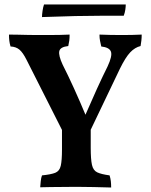

<svg xmlns="http://www.w3.org/2000/svg" viewBox="-20 -832 671 855"><path d="M384 -263V-174Q384 -123 389.5 -98Q395 -73 413 -64.5Q431 -56 468 -51Q472 -38 473.5 -25.5Q475 -13 475 3Q439 2 398 1Q357 0 320 0Q293 0 263 0.5Q233 1 206 1Q179 1 159 2Q160 -12 161.5 -26Q163 -40 167 -51Q207 -55 226 -62.5Q245 -70 250.5 -93.5Q256 -117 256 -166V-263ZM360 -204H281L98 -566Q82 -598 66.5 -611Q51 -624 27 -625Q23 -638 21.5 -650.5Q20 -663 20 -678Q37 -678 59 -677.5Q81 -677 103.5 -676.5Q126 -676 145 -676Q164 -676 191.5 -676Q219 -676 246 -676.5Q273 -677 290 -678Q290 -662 288.5 -651Q287 -640 284 -627Q248 -623 244 -604Q240 -585 259 -544Q282 -499 309.5 -438.5Q337 -378 364 -313H357Q386 -380 411.5 -436Q437 -492 459 -536Q481 -583 474 -602Q467 -621 431 -625Q428 -638 425.5 -650Q423 -662 423 -678Q444 -677 471 -676.5Q498 -676 523 -676Q546 -676 569 -676.5Q592 -677 611 -678Q611 -663 609.5 -651Q608 -639 606 -627Q581 -621 560 -599Q539 -577 514 -526ZM540 -812Q540 -802 538 -788.5Q536 -775 531 -762Q498 -762 442 -762Q386 -762 315.5 -760.5Q245 -759 167 -756Q167 -767 169.5 -784Q172 -801 176 -812Z"/></svg>

Font: Vollkorn SemiBold
Style: Regular
Weight: 600
Designer: Friedrich Althausen
Foundry: Friedrich Althausen
Version: Version 5.000